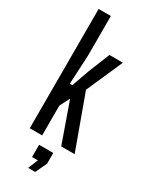

<svg xmlns="http://www.w3.org/2000/svg" viewBox="-253 -855 887 1115"><g transform="rotate(30 190.5 -298.0)"><path d="M50 0V-800H132V-533L122 -340H139L180 -456L238 -600H328L221 -357L351 0H261L167 -266L133 -200V0ZM145 138V56H240V128L204 204H157L184 138Z"/></g></svg>

Font: Big Shoulders Display SemiBold
Style: Regular
Weight: 600
Designer: Patric King
Foundry: XO Type Co
Version: Version 1.000; ttfautohint (v1.8.2)